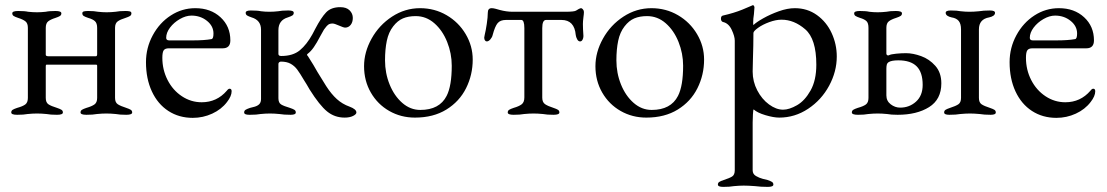

<svg xmlns="http://www.w3.org/2000/svg" viewBox="-20 -446 4329 751"><path d="M24 -6Q24 -13 29.5 -16.5Q35 -20 47 -24Q69 -30 79 -37.5Q89 -45 89 -63V-337Q89 -355 79.5 -362.5Q70 -370 51 -376Q39 -380 33.5 -383.5Q28 -387 28 -394Q28 -403 51 -403Q77 -403 90 -400Q108 -398 125 -398Q141 -398 159 -400Q172 -403 197 -403Q220 -403 220 -394Q220 -387 214.5 -383.5Q209 -380 197 -376Q178 -370 168.5 -362.5Q159 -355 159 -337V-232Q159 -226 169 -226H355Q360 -226 360 -234V-337Q360 -355 351.5 -363Q343 -371 325 -376Q313 -380 307.5 -383.5Q302 -387 302 -394Q302 -400 308.5 -401.5Q315 -403 325 -403Q349 -403 363 -400Q381 -398 397 -398Q414 -398 432 -400Q446 -403 471 -403Q481 -403 487.5 -401.5Q494 -400 494 -394Q494 -387 488.5 -383.5Q483 -380 471 -376Q451 -370 440.5 -362.5Q430 -355 430 -337V-63Q430 -45 441 -38Q452 -31 474 -24Q486 -20 491.5 -16.5Q497 -13 497 -6Q497 3 474 3Q448 3 433 0Q413 -2 396 -2Q379 -2 359 0Q344 3 318 3Q295 3 295 -6Q295 -13 300.5 -16.5Q306 -20 318 -24Q339 -30 349.5 -37.5Q360 -45 360 -63V-188Q360 -191 359 -192Q358 -193 356 -193H162Q160 -193 159.5 -191Q159 -189 159 -186V-63Q159 -45 169.5 -38Q180 -31 203 -24Q215 -20 220.5 -16.5Q226 -13 226 -6Q226 3 203 3Q177 3 162 0Q142 -2 125 -2Q108 -2 88 0Q73 3 47 3Q24 3 24 -6Z M551 0ZM551 -203Q551 -259 577.5 -308Q604 -357 648 -385.5Q692 -414 744 -414Q804 -414 842.5 -378.5Q881 -343 881 -288Q881 -257 851 -257H640Q626 -257 620.5 -249.5Q615 -242 615 -220Q615 -173 635.5 -133Q656 -93 691.5 -69.5Q727 -46 769 -46Q828 -46 867 -91Q873 -99 878 -99Q886 -99 886 -89Q886 -70 868 -47Q846 -18 810 -1.5Q774 15 734 15Q680 15 638.5 -12Q597 -39 574 -88.5Q551 -138 551 -203ZM733 -288Q780 -288 807 -293Q815 -294 815 -315Q815 -344 789.5 -364.5Q764 -385 729 -385Q707 -385 683.5 -371.5Q660 -358 645 -338Q630 -318 630 -298Q630 -288 642 -288Z M1191 -96Q1185 -106 1180 -115Q1175 -124 1170 -131Q1153 -160 1142.5 -174Q1132 -188 1117 -196.5Q1102 -205 1079 -205Q1075 -205 1072 -202.5Q1069 -200 1069 -196V-62Q1069 -44 1079.5 -37.5Q1090 -31 1114 -24Q1126 -20 1131.5 -16.5Q1137 -13 1137 -6Q1137 3 1117 3Q1090 3 1073 0Q1053 -2 1036 -2Q1019 -2 999 0Q984 3 958 3H955Q935 3 935 -6Q935 -13 940.5 -16.5Q946 -20 958 -24Q963 -25 975.5 -28.5Q988 -32 994.5 -39Q1001 -46 1001 -59V-330Q1001 -367 964 -378Q952 -382 946.5 -385.5Q941 -389 941 -396Q941 -405 961 -405Q988 -405 1001 -402Q1017 -400 1034 -400Q1050 -400 1068 -402Q1082 -405 1106 -405H1109Q1129 -405 1129 -396Q1129 -389 1123.5 -385.5Q1118 -382 1106 -378Q1069 -367 1069 -328V-235Q1069 -227 1080 -227Q1126 -227 1153 -249.5Q1180 -272 1202 -312L1213 -333Q1236 -377 1255.5 -397.5Q1275 -418 1311 -418Q1335 -418 1347.5 -405.5Q1360 -393 1360 -376Q1360 -359 1351.5 -348.5Q1343 -338 1330 -338Q1324 -338 1306 -346Q1288 -354 1281 -354Q1270 -354 1264 -349.5Q1258 -345 1253.5 -338.5Q1249 -332 1247 -330Q1246 -329 1233 -305Q1219 -278 1207.5 -261.5Q1196 -245 1184 -236Q1181 -234 1181 -232Q1181 -230 1182 -229Q1183 -228 1184 -227Q1209 -188 1222 -164L1256 -109Q1276 -78 1297.5 -58.5Q1319 -39 1347 -29Q1374 -19 1374 -6Q1374 1 1361 7.5Q1348 14 1328 14Q1289 14 1259.5 -10Q1230 -34 1191 -96Z M1404 0ZM1404 -187Q1404 -242 1433.5 -295Q1463 -348 1513.5 -381Q1564 -414 1623 -414Q1680 -414 1727 -386.5Q1774 -359 1801.5 -312.5Q1829 -266 1829 -213Q1829 -153 1803 -101Q1777 -49 1726 -17.5Q1675 14 1603 14Q1548 14 1502.5 -12Q1457 -38 1430.5 -84Q1404 -130 1404 -187ZM1727 -71Q1747 -110 1747 -189Q1747 -237 1729 -282Q1711 -327 1679 -355Q1647 -383 1606 -383Q1577 -383 1556 -374Q1535 -365 1518 -343Q1500 -320 1493 -286.5Q1486 -253 1486 -210Q1486 -160 1504 -115.5Q1522 -71 1553.5 -43.5Q1585 -16 1624 -16Q1699 -16 1727 -71Z M1966 -6Q1966 -13 1971.5 -16.5Q1977 -20 1989 -24Q2010 -30 2020.5 -38Q2031 -46 2031 -65V-336Q2031 -368 2019 -368H1959Q1937 -368 1926.5 -355.5Q1916 -343 1907 -309Q1905 -300 1898 -292Q1891 -284 1884 -284Q1880 -284 1877 -288Q1874 -292 1874 -299Q1874 -302 1876 -310Q1880 -326 1884 -352.5Q1888 -379 1888 -396Q1888 -414 1903 -414Q1910 -414 1919 -411.5Q1928 -409 1935 -407Q1961 -400 1985 -400H2191Q2228 -400 2234 -405Q2238 -408 2244 -411Q2250 -414 2253 -414Q2256 -414 2260 -409.5Q2264 -405 2264 -399Q2264 -392 2262 -378Q2260 -362 2260 -352Q2260 -334 2262 -306V-304Q2262 -297 2258.5 -290.5Q2255 -284 2249 -284Q2242 -284 2237.5 -292.5Q2233 -301 2232 -309Q2227 -368 2176 -368H2116Q2101 -368 2101 -336V-64Q2101 -46 2112 -38.5Q2123 -31 2145 -24Q2157 -20 2162.5 -16.5Q2168 -13 2168 -6Q2168 3 2145 3Q2119 3 2104 0Q2084 -2 2067 -2Q2050 -2 2030 0Q2015 3 1989 3Q1966 3 1966 -6Z M2309 0ZM2309 -187Q2309 -242 2338.5 -295Q2368 -348 2418.5 -381Q2469 -414 2528 -414Q2585 -414 2632 -386.5Q2679 -359 2706.5 -312.5Q2734 -266 2734 -213Q2734 -153 2708 -101Q2682 -49 2631 -17.5Q2580 14 2508 14Q2453 14 2407.5 -12Q2362 -38 2335.5 -84Q2309 -130 2309 -187ZM2632 -71Q2652 -110 2652 -189Q2652 -237 2634 -282Q2616 -327 2584 -355Q2552 -383 2511 -383Q2482 -383 2461 -374Q2440 -365 2423 -343Q2405 -320 2398 -286.5Q2391 -253 2391 -210Q2391 -160 2409 -115.5Q2427 -71 2458.5 -43.5Q2490 -16 2529 -16Q2604 -16 2632 -71Z M2788 0ZM2788 276Q2788 269 2793.5 265.5Q2799 262 2811 258Q2833 251 2843.5 244.5Q2854 238 2854 220V-287Q2854 -304 2842 -329.5Q2830 -355 2808 -360Q2804 -361 2802 -364.5Q2800 -368 2800 -373Q2800 -383 2807 -385Q2851 -395 2884 -408.5Q2917 -422 2923 -425L2925 -426Q2927 -426 2929 -423Q2931 -420 2931 -417L2929 -391Q2926 -373 2926 -357Q2926 -349 2927 -348Q2938 -359 2965.5 -374.5Q2993 -390 3026.5 -402Q3060 -414 3089 -414Q3138 -414 3175.5 -387Q3213 -360 3233 -316.5Q3253 -273 3253 -225Q3253 -166 3223 -110.5Q3193 -55 3141 -20.5Q3089 14 3028 14Q3006 14 2974 4.5Q2942 -5 2928 -18Q2926 -18 2925 2Q2924 22 2924 33V220Q2924 235 2937 242.5Q2950 250 2963.5 253.5Q2977 257 2982 258Q2994 262 2999.5 265.5Q3005 269 3005 276Q3005 285 2983 285Q2956 285 2933 282Q2907 280 2889 280Q2873 280 2851 282Q2835 285 2809 285Q2788 285 2788 276ZM3173 -193Q3173 -294 3129.5 -331.5Q3086 -369 3037 -369Q3015 -369 2989 -359.5Q2963 -350 2945 -337Q2927 -324 2927 -317Q2927 -272 2925 -212Q2924 -192 2924 -166Q2924 -127 2942 -92.5Q2960 -58 2988 -37.5Q3016 -17 3043 -17Q3067 -17 3097.5 -34.5Q3128 -52 3150.5 -92Q3173 -132 3173 -193Z M3312 0ZM3312 -6Q3312 -13 3317.5 -16.5Q3323 -20 3335 -24Q3357 -30 3367 -37.5Q3377 -45 3377 -63V-337Q3377 -356 3369 -363.5Q3361 -371 3344 -376Q3332 -380 3326.5 -383.5Q3321 -387 3321 -394Q3321 -403 3343 -403Q3368 -403 3380 -400Q3396 -398 3413 -398Q3429 -398 3447 -400Q3460 -403 3484 -403Q3508 -403 3508 -394Q3508 -387 3502.5 -383.5Q3497 -380 3485 -376Q3466 -370 3456.5 -362.5Q3447 -355 3447 -337V-236Q3447 -232 3450.5 -230Q3454 -228 3457 -230Q3465 -234 3485.5 -236Q3506 -238 3524 -238Q3551 -238 3583 -226.5Q3615 -215 3638.5 -188.5Q3662 -162 3662 -120Q3662 -57 3614 -27Q3566 3 3491 3Q3465 3 3450 0Q3430 -2 3413 -2Q3396 -2 3376 0Q3361 3 3336 3Q3312 3 3312 -6ZM3589 -114Q3589 -163 3565.5 -186.5Q3542 -210 3494 -210Q3467 -210 3456 -203Q3450 -199 3448.5 -192.5Q3447 -186 3447 -177V-73Q3447 -51 3464 -38Q3481 -25 3501 -25Q3537 -25 3563 -48.5Q3589 -72 3589 -114ZM3673 -6Q3673 -13 3678.5 -16.5Q3684 -20 3696 -24Q3718 -31 3728.5 -38Q3739 -45 3739 -63V-331Q3739 -353 3730 -364Q3721 -375 3702 -378Q3692 -380 3685.5 -384.5Q3679 -389 3679 -396Q3679 -405 3699 -405Q3724 -405 3738 -402Q3756 -400 3772 -400Q3789 -400 3809 -402Q3826 -405 3852 -405Q3872 -405 3872 -396Q3872 -389 3865.5 -384.5Q3859 -380 3849 -378Q3809 -371 3809 -331V-63Q3809 -45 3819.5 -38Q3830 -31 3852 -24Q3864 -20 3869.5 -16.5Q3875 -13 3875 -6Q3875 3 3855 3Q3829 3 3812 0Q3790 -2 3774 -2Q3758 -2 3736 0Q3720 3 3693 3Q3673 3 3673 -6Z M3929 0ZM3929 -203Q3929 -259 3955.5 -308Q3982 -357 4026 -385.5Q4070 -414 4122 -414Q4182 -414 4220.5 -378.5Q4259 -343 4259 -288Q4259 -257 4229 -257H4018Q4004 -257 3998.5 -249.5Q3993 -242 3993 -220Q3993 -173 4013.5 -133Q4034 -93 4069.5 -69.5Q4105 -46 4147 -46Q4206 -46 4245 -91Q4251 -99 4256 -99Q4264 -99 4264 -89Q4264 -70 4246 -47Q4224 -18 4188 -1.5Q4152 15 4112 15Q4058 15 4016.5 -12Q3975 -39 3952 -88.5Q3929 -138 3929 -203ZM4111 -288Q4158 -288 4185 -293Q4193 -294 4193 -315Q4193 -344 4167.5 -364.5Q4142 -385 4107 -385Q4085 -385 4061.5 -371.5Q4038 -358 4023 -338Q4008 -318 4008 -298Q4008 -288 4020 -288Z"/></svg>

Font: EB Garamond
Style: Regular
Weight: 400
Designer: Georg Duffner and Octavio Pardo
Foundry: Georg Duffner
Version: Version 1.000; ttfautohint (v1.6)